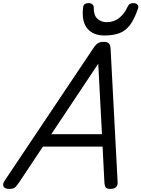

<svg xmlns="http://www.w3.org/2000/svg" viewBox="-75 -1205 913 1239"><path d="M-18 14Q-44 14 -52 -1.5Q-60 -17 -45 -39L528 -895Q543 -918 557.5 -926.5Q572 -935 597 -935Q616 -935 627 -925.5Q638 -916 639 -884L684 -31Q686 -11 674.5 1.5Q663 14 637 14Q615 14 608 5.5Q601 -3 599 -23L587 -259H202L47 -26Q29 0 18.5 7Q8 14 -18 14ZM256 -339H583L559 -794ZM599 -976Q526 -976 488.5 -1021Q451 -1066 461 -1157Q463 -1172 472 -1178.5Q481 -1185 496 -1185Q511 -1185 520.5 -1177.5Q530 -1170 530 -1157Q529 -1107 553 -1084.5Q577 -1062 614 -1062Q660 -1062 693.5 -1088.5Q727 -1115 745 -1155Q753 -1173 762 -1179Q771 -1185 785 -1185Q802 -1185 811.5 -1175.5Q821 -1166 816 -1151Q793 -1083 764.5 -1044.5Q736 -1006 695.5 -991Q655 -976 599 -976Z"/></svg>

Font: Playwrite DE LA
Style: Regular
Weight: 400
Designer: Veronika Burian, José Scaglione
Foundry: TypeTogether
Version: Version 1.002